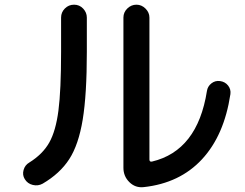

<svg xmlns="http://www.w3.org/2000/svg" viewBox="-20 -765 1040 815"><path d="M589.8 29.3Q554.7 33.2 529.3 8.3Q503.9 -16.6 503.9 -52.7V-690.4Q503.9 -712.9 520.5 -729Q537.1 -745.1 559.1 -745.1Q581.1 -745.1 597.7 -728.5Q614.3 -711.9 614.3 -690.4V-87.9Q614.3 -77.1 625 -79.1Q818.4 -125 858.4 -378.9Q861.3 -398.4 877.4 -411.1Q893.6 -423.8 914.1 -420.9Q935.5 -418 948.2 -401.9Q960.9 -385.7 958 -365.2Q931.6 -190.4 837.4 -88.9Q743.2 12.7 589.8 29.3ZM161.1 14.6Q141.6 25.4 119.1 20Q96.7 14.6 85 -4.9Q74.2 -22.5 80.1 -43.5Q85.9 -64.5 104.5 -75.2Q161.1 -110.4 189 -159.7Q216.8 -209 228 -295.4Q239.3 -381.8 239.3 -544.9V-690.4Q239.3 -712.9 255.4 -729Q271.5 -745.1 294.4 -745.1Q317.4 -745.1 333 -728.5Q348.6 -711.9 348.6 -690.4V-544.9Q348.6 -364.3 331.1 -257.3Q313.5 -150.4 273.9 -89.4Q234.4 -28.3 161.1 14.6Z"/></svg>

Font: Rounded-X Mgen+ 1m medium
Style: Regular
Weight: 500
Designer: [Source Han Sans]
Ryoko NISHIZUKA  (kana & ideographs); Paul D. Hunt (Latin, Greek & Cyrillic); Wenlong ZHANG  (bopomofo
Version: Version 1.059.20150602